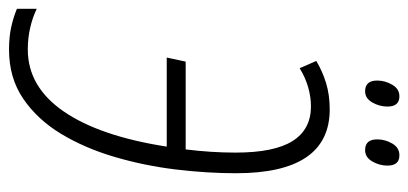

<svg xmlns="http://www.w3.org/2000/svg" viewBox="-292 -658 935 440"><g transform="rotate(90 176.0 -437.5)"><path d="M69.3 9.8Q39.1 9.8 16.6 4.6Q-5.9 -0.5 -24.4 -8.3V-53.7Q-3.9 -43.9 19.5 -38.6Q43 -33.2 68.8 -33.2Q154.3 -33.2 210.9 -115.5Q267.6 -197.8 291.5 -351.6H87.4L96.7 -395H297.9Q305.2 -454.1 305.2 -509.3Q305.2 -598.1 278.6 -640.1Q252 -682.1 199.2 -682.1Q178.2 -682.1 155.8 -675.8Q133.3 -669.4 111.8 -656.2L95.2 -694.3Q118.7 -708.5 146 -716.8Q173.3 -725.1 206.1 -725.1Q352.5 -725.1 352.5 -510.3Q352.5 -443.8 343.8 -371.6Q335 -299.3 314.9 -231.4Q294.9 -163.6 262 -109.1Q229 -54.7 181.4 -22.5Q133.8 9.8 69.3 9.8ZM299.3 -806.2Q274.9 -806.2 274.9 -834Q274.9 -852.1 284.4 -868.4Q293.9 -884.8 311.5 -884.8Q335 -884.8 335 -857.4Q335 -838.9 325.4 -822.5Q315.9 -806.2 299.3 -806.2ZM164.6 -806.2Q140.1 -806.2 140.1 -834Q140.1 -852.1 149.7 -868.4Q159.2 -884.8 176.3 -884.8Q199.7 -884.8 199.7 -857.4Q199.7 -838.9 190.2 -822.5Q180.7 -806.2 164.6 -806.2Z"/></g></svg>

Font: Open Sans Condensed Light
Style: Italic
Weight: 300
Width: 3
Italic angle: -12°
Designer: Monotype Design Team
Foundry: Monotype Imaging Inc.
Version: Version 3.000; ttfautohint (v1.8.4)